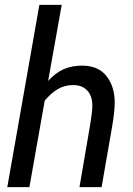

<svg xmlns="http://www.w3.org/2000/svg" viewBox="-20 -770 546 790"><path d="M142 -750H234L178 -437Q209 -471 242.5 -485.5Q276 -500 318 -500Q384 -500 418 -457Q452 -414 452 -348Q452 -310 441 -247L398 0H307L349 -245Q360 -309 360 -336Q360 -375 339 -397.5Q318 -420 281 -420Q246 -420 218 -403.5Q190 -387 164 -356L101 0H10Z"/></svg>

Font: Cabin
Style: Italic
Weight: 400
Italic angle: -7°
Designer: Pablo Impallari
Foundry: Pablo Impallari. http://www.impallari.com Igino Marini. http://www.ikern.com
Version: Version 2.200